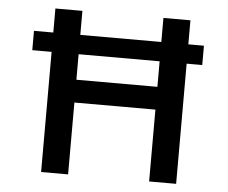

<svg xmlns="http://www.w3.org/2000/svg" viewBox="-49 -716 916 772"><g transform="rotate(5 409.0 -330.0)"><path d="M66 -563H752V-485H66ZM580 0V-660H689V0ZM144 0V-660H253V0ZM203 -290V-382H624V-290Z"/></g></svg>

Font: Bricolage Grotesque 96pt ExtraBold Medium
Style: Regular
Weight: 500
Version: Version 1.001;gftools[0.9.33.dev8+g029e19f]